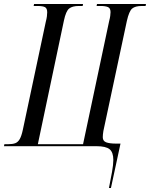

<svg xmlns="http://www.w3.org/2000/svg" viewBox="-43 -734 753 964"><path d="M504 210Q513 166 519.5 129Q526 92 526 69Q526 31 507.5 15.5Q489 0 441 0H-23L-21 -10H-2Q20 -10 33.5 -15Q47 -20 56 -35.5Q65 -51 72 -84L187 -625Q191 -640 192.5 -652Q194 -664 194 -672Q194 -692 183 -698Q172 -704 145 -704H126L128 -714H374L372 -704H353Q320 -704 304 -691Q288 -678 278 -631L147 -10H374L505 -628Q509 -643 510.5 -654.5Q512 -666 512 -673Q512 -693 499 -698.5Q486 -704 462 -704H442L444 -714H690L688 -704H669Q636 -704 620.5 -691Q605 -678 594 -629L476 -76Q473 -57 473 -45Q473 -26 490 -19.5Q507 -13 540 -13H562L514 210Z"/></svg>

Font: Noto Serif Display ExtraCondensed
Style: Italic
Weight: 400
Width: 2
Italic angle: -12°
Designer: Monotype Design Team
Foundry: Monotype Imaging Inc.
Version: Version 2.009